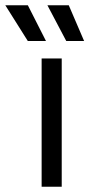

<svg xmlns="http://www.w3.org/2000/svg" viewBox="-75 -711 340 731"><path d="M160 0H83.5V-488.5H160ZM100 -555H30.8L-54.8 -691H31ZM245.2 -555H177.2L105.5 -691H186.8Z"/></svg>

Font: Space Grotesk Variable Light
Style: Regular
Weight: 300
Designer: Florian Karsten
Foundry: Florian Karsten
Version: Version 2.000